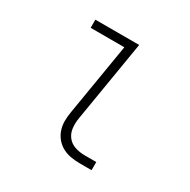

<svg xmlns="http://www.w3.org/2000/svg" viewBox="-124 -637 748 755"><g transform="rotate(30 250.0 -260.0)"><path d="M331 0Q310 0 289.5 -3.5Q269 -7 251.5 -16.5Q234 -26 221.5 -41Q209 -56 202.5 -75Q196 -94 196 -115Q196 -136 200 -158L254 -483H101V-520H300L239 -152Q235 -129 237.5 -106.5Q240 -84 253 -67.5Q266 -51 287 -44Q308 -37 331 -37H384V0Z"/></g></svg>

Font: Iosevka SS04 XLt Obl
Style: Regular
Weight: 200
Italic angle: -9°
Monospace: yes
Designer: Belleve Invis
Foundry: Belleve Invis
Version: Version 19.0.0; ttfautohint (v1.8.4)